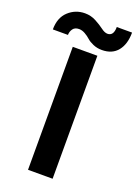

<svg xmlns="http://www.w3.org/2000/svg" viewBox="-248 -959 736 1027"><g transform="rotate(20 120.0 -445.5)"><path d="M201 -737Q174 -737 151 -747Q128 -757 115 -769Q102 -781 84.5 -791Q67 -801 50 -801Q26 -801 15 -785.5Q4 -770 4 -751H-82Q-82 -818 -42.5 -854.5Q-3 -891 51 -891Q85 -891 114 -875.5Q143 -860 163.5 -844.5Q184 -829 200 -829Q235 -829 235 -880H322Q322 -814 291 -775.5Q260 -737 201 -737ZM50 0V-700H190V0Z"/></g></svg>

Font: Cal Sans
Style: Regular
Weight: 400
Designer: Designer Mark Davis DBA MarkFonts
Foundry: Designer Mark Davis DBA MarkFonts
Version: Version 1.000